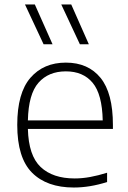

<svg xmlns="http://www.w3.org/2000/svg" viewBox="-20 -828 572 857"><path d="M309.5 9Q189 9 123 -57.2Q57 -123.5 57 -270.5Q57 -413 115.8 -480.8Q174.5 -548.5 274 -548.5Q373.5 -548.5 428.8 -480.5Q484 -412.5 484 -270V-252.5H104.5Q107.5 -133.5 161.5 -82.5Q215.5 -31.5 313.5 -31.5Q347 -31.5 382.5 -38Q418 -44.5 458 -57V-15.5Q381 9 309.5 9ZM274 -509.5Q196.5 -509.5 151.8 -458.8Q107 -408 104.5 -290.5H438.5Q436 -407.5 393.5 -458.5Q351 -509.5 274 -509.5ZM336.5 -630.5 253.5 -808H298L376.5 -630.5ZM174.5 -630.5 91.5 -808H135.5L214.5 -630.5Z"/></svg>

Font: Encode Sans SmExp XLt
Style: Regular
Weight: 200
Width: 6
Designer: Multiple Designers
Foundry: Impallari Type
Version: Version 3.002; ttfautohint (v1.8.3) -l 8 -r 50 -G 200 -x 14 